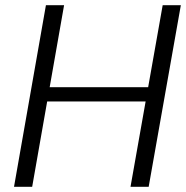

<svg xmlns="http://www.w3.org/2000/svg" viewBox="-20 -720 717 740"><path d="M483 0 607 -700H677L553 0ZM34 0 157 -700H227L104 0ZM146 -329 156 -384H571L561 -329Z"/></svg>

Font: DM Sans 16pt Light
Style: Italic
Weight: 300
Italic angle: -10°
Version: Version 4.004;gftools[0.9.30]